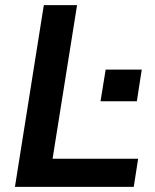

<svg xmlns="http://www.w3.org/2000/svg" viewBox="-20 -725 600 745"><path d="M38 0 150 -705H279L184 -109H516L499 0ZM370 -332 390 -455H530L511 -332Z"/></svg>

Font: Mulish ExtraLight
Style: Italic
Weight: 200
Italic angle: -9°
Designer: Vernon Adams
Foundry: Vernon Adams
Version: Version 3.603